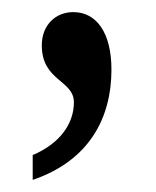

<svg xmlns="http://www.w3.org/2000/svg" viewBox="-20 -143 258 317"><path d="M34 113V154C128 122 164 51 164 -28C164 -88 140 -123 101 -123C72 -123 49 -102 49 -68C49 -9 102 -11 102 26C102 61 79 94 34 113Z"/></svg>

Font: Noto Serif Armenian ExtraCondensed Medium
Style: Regular
Weight: 500
Width: 2
Designer: Monotype Design Team
Foundry: Monotype Imaging Inc.
Version: Version 2.008